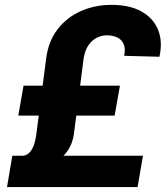

<svg xmlns="http://www.w3.org/2000/svg" viewBox="-20 -757 679 777"><path d="M536.7 0H8.4L29.9 -126.8H558.6ZM443.8 -289.3H54.1L75.2 -410.2H465.4ZM318.6 -521.5 279.7 -219.7Q273.6 -170.7 247.3 -138.3Q221 -105.9 165.8 -83.2L76.2 -126.8Q92.2 -130.3 102.4 -143Q112.7 -155.8 118.4 -173.9Q124.1 -192.1 126.6 -210.9L167 -521.5Q176.1 -590.9 213.5 -639.1Q251 -687.3 307.8 -712.3Q364.6 -737.3 430.7 -737.3Q504.8 -737.3 552.8 -710.4Q600.8 -683.4 619.8 -636.1Q638.8 -588.9 625.2 -527.3L482.6 -531.1Q488.6 -561.4 480 -579.6Q471.5 -597.8 453.7 -605.9Q435.9 -614.1 413.1 -614.1Q390.8 -614.1 371.1 -604Q351.5 -593.8 337.6 -573.3Q323.7 -552.8 318.6 -521.5Z"/></svg>

Font: Inter Tight
Style: Italic
Weight: 400
Italic angle: -9.39999°
Designer: Rasmus Andersson
Foundry: rsms
Version: Version 3.002